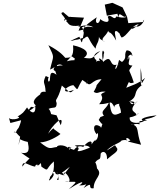

<svg xmlns="http://www.w3.org/2000/svg" viewBox="-20 -1241 1137 1369"><path d="M347 -413C340 -464 317 -496 286 -423C341 -509 383 -441 384 -506C370 -542 388 -511 421 -631C486 -579 474 -570 507 -600C408 -564 441 -625 503 -634C544 -589 519 -595 567 -671C615 -642 590 -627 604 -672C600 -634 583 -663 593 -657C627 -610 633 -676 704 -676C639 -598 692 -663 648 -586C682 -565 682 -594 733 -587C661 -557 744 -570 687 -498C772 -497 765 -539 798 -472C783 -501 849 -505 830 -497C822 -496 839 -483 843 -438C787 -409 770 -416 760 -524C749 -462 688 -457 721 -416C683 -399 705 -418 684 -386C702 -365 712 -329 733 -396C700 -359 706 -313 696 -338C641 -373 641 -312 670 -283C679 -315 691 -251 654 -235C681 -268 625 -214 629 -196C647 -245 613 -244 573 -193C530 -213 488 -174 474 -73C546 -191 560 -179 513 -203C532 -208 617 -209 620 -188C512 -145 551 -167 465 -184C463 -173 514 -214 471 -170C495 -217 441 -183 470 -176C458 -209 387 -212 386 -193C334 -187 339 -168 266 -226C317 -225 397 -271 411 -286C378 -309 354 -334 361 -311C367 -308 377 -357 323 -287C342 -336 446 -443 413 -348L383 -419L337 -429ZM142 -413C92 -391 161 -440 113 -330C83 -295 105 -294 78 -299C100 -315 104 -251 173 -251C108 -281 134 -302 113 -206C121 -274 108 -242 178 -229C187 -184 196 -139 130 -152C141 -147 160 -128 211 -99C271 -149 206 -75 234 -166C201 -113 189 -117 139 -53C139 -106 186 -58 230 -53C236 -83 278 -57 214 -50C284 -58 267 -107 275 -53C334 -13 299 -34 364 -90C371 20 331 9 336 29C305 79 390 1 354 -9C368 -32 397 6 440 9C393 -50 385 7 386 1C417 9 367 54 398 40C391 -9 411 41 372 -34C367 35 422 -7 478 -52C437 3 412 35 439 -11C469 0 503 79 442 49C503 70 563 26 470 108C602 24 568 70 544 81C602 84 609 50 576 100C657 43 595 111 648 101C646 28 722 8 668 -44C680 29 674 -68 659 -83C687 -122 695 -85 698 -146C712 -169 746 -160 743 -105C787 -145 823 -158 816 -182C789 -217 817 -211 741 -168C787 -218 863 -225 844 -250C833 -222 861 -258 900 -234C861 -248 886 -275 910 -238C876 -233 892 -232 986 -209C949 -305 977 -338 921 -355C927 -364 923 -341 917 -355C942 -339 919 -365 976 -355C963 -394 996 -368 1029 -385C977 -394 1053 -387 1097 -419C1037 -413 957 -394 1006 -376C954 -355 899 -363 905 -404C971 -414 983 -459 951 -417C961 -449 877 -438 963 -523C906 -478 979 -492 899 -517C979 -526 913 -469 906 -520C973 -562 918 -582 995 -636C979 -610 983 -710 983 -756C1002 -644 972 -616 1015 -686C971 -644 900 -625 880 -615C914 -691 884 -633 934 -653C898 -767 889 -718 924 -774C870 -773 919 -821 897 -837C894 -786 876 -848 918 -852C924 -816 935 -881 883 -882C853 -836 910 -834 809 -768C861 -812 871 -780 829 -814C808 -722 791 -745 812 -780C756 -761 784 -863 715 -799C703 -858 710 -904 723 -865C714 -845 725 -851 712 -808C668 -849 688 -803 717 -776C682 -842 657 -778 668 -813C660 -814 623 -850 695 -877C629 -826 650 -818 578 -829C630 -865 582 -901 501 -918C509 -829 474 -837 488 -842C530 -810 510 -832 511 -812C442 -811 443 -782 489 -841C484 -819 401 -839 457 -816C430 -844 419 -868 325 -919C373 -820 361 -853 337 -745C382 -762 389 -797 429 -774C358 -779 340 -730 393 -733C424 -752 338 -745 430 -848C368 -831 345 -808 383 -708C314 -760 352 -648 324 -661C316 -703 348 -678 306 -699C279 -640 303 -661 305 -585C250 -601 259 -518 299 -589C222 -543 205 -514 235 -490C209 -449 212 -520 174 -434C220 -500 139 -406 232 -482C235 -404 184 -454 173 -475C146 -438 146 -435 105 -410C144 -402 69 -378 44 -399L54 -364L151 -389ZM825 -1116C828 -1158 841 -1133 867 -1121C898 -1129 873 -1103 810 -1124C793 -1087 774 -1146 748 -1121C773 -1066 715 -1085 695 -1105C686 -1058 650 -1074 670 -1118C577 -1053 542 -1026 606 -980C596 -1019 598 -1071 563 -1044C605 -1000 622 -1052 616 -1039L540 -1022L579 -1115L470 -1121L444 -1143L431 -1154C391 -1147 459 -1119 441 -1092C420 -1126 486 -1066 486 -1124C478 -1104 441 -1092 453 -1089C472 -1073 467 -1049 546 -1058C517 -1031 584 -1082 645 -1047C547 -1063 598 -1023 561 -945C584 -991 563 -959 518 -957C472 -944 464 -942 546 -979C575 -897 556 -967 580 -967C619 -1000 598 -968 661 -894C668 -941 694 -934 683 -1019C677 -946 712 -963 727 -941C687 -967 733 -976 752 -1022C757 -996 764 -1033 808 -952C805 -982 786 -1032 816 -1017C852 -983 818 -1020 846 -974C880 -974 921 -1067 970 -1068C897 -1001 911 -1059 958 -1051C1005 -1055 1019 -1133 998 -1084L895 -1076L886 -1121L854 -1188L781 -1221L727 -1208L742 -1129L817 -1143Z"/></svg>

Font: Hussar Lance
Style: Italic
Weight: 700
Foundry: Cannot Into Space Fonts, PlusOne Fonts
Version: Version 2.27